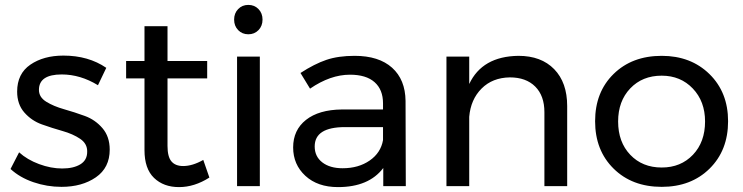

<svg xmlns="http://www.w3.org/2000/svg" viewBox="-20 -760 3032 784"><path d="M380 -412Q308 -456 232 -456Q139 -456 139 -393Q139 -363 169 -344.5Q199 -326 241.5 -314Q284 -302 326.5 -286.5Q369 -271 398.5 -236.5Q428 -202 428 -149Q428 -75 371.5 -36Q315 3 231 3Q172 3 116.5 -16Q61 -35 23 -70L58 -138Q91 -108 139.5 -90Q188 -72 234 -72Q280 -72 308 -89Q336 -106 336 -140Q337 -173 307.5 -193Q278 -213 235.5 -225Q193 -237 151 -252Q109 -267 79.5 -300.5Q50 -334 50 -386Q50 -459 104 -496Q158 -533 239 -533Q341 -533 414 -483Z M810 -107 835 -35Q774 4 711 4Q648 4 609 -33.5Q570 -71 570 -147V-440H495V-511H570V-653H664V-511H826V-440H664V-164Q664 -120 680 -101Q696 -82 728 -82Q766 -82 810 -107Z M952.5 -723Q969 -740 994 -740Q1019 -740 1035.5 -723Q1052 -706 1052 -680Q1052 -654 1035.5 -637Q1019 -620 994 -620Q969 -620 952.5 -637Q936 -654 936 -680Q936 -706 952.5 -723ZM948 -529H1041V0H948Z M1637 0H1545V-74Q1486 4 1360 4Q1277 4 1227 -42Q1177 -88 1177 -158Q1177 -229 1229.5 -270.5Q1282 -312 1376 -313H1544V-338Q1544 -394 1509.5 -424.5Q1475 -455 1409 -455Q1329 -455 1246 -398L1207 -462Q1264 -499 1312.5 -515.5Q1361 -532 1428 -532Q1527 -532 1581 -483.5Q1635 -435 1636 -348ZM1379 -73Q1444 -73 1489.5 -104.5Q1535 -136 1544 -188V-241H1389Q1265 -241 1265 -162Q1265 -121 1296 -97Q1327 -73 1379 -73Z M2097 -532Q2190 -532 2243 -477.5Q2296 -423 2296 -327V0H2203V-302Q2203 -369 2165.5 -406.5Q2128 -444 2062 -444Q1991 -443 1946.5 -398.5Q1902 -354 1896 -283V0H1803V-529H1896V-417Q1949 -530 2097 -532Z M2682 -532Q2801 -532 2877 -457.5Q2953 -383 2953 -265Q2953 -146 2877.5 -71.5Q2802 3 2682 3Q2561 3 2485.5 -71.5Q2410 -146 2410 -265Q2410 -384 2485.5 -458Q2561 -532 2682 -532ZM2682 -451Q2603 -451 2553.5 -399Q2504 -347 2504 -264Q2504 -180 2553.5 -128Q2603 -76 2682 -76Q2760 -76 2809.5 -128Q2859 -180 2859 -264Q2859 -346 2809 -398.5Q2759 -451 2682 -451Z"/></svg>

Font: Montserrat arm
Style: Regular
Weight: 400
Designer: Julieta Ulanovsky
Foundry: Julieta Ulanovsky
Version: Version 6.000;PS 006.000;hotconv 1.0.88;makeotf.lib2.5.64775